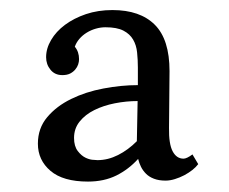

<svg xmlns="http://www.w3.org/2000/svg" viewBox="-20 -736 449 376"><path d="M249.5 -538.1Q227.1 -538.1 204.8 -533.7Q182.6 -529.3 164.8 -520.5Q147 -511.7 136 -498Q125 -484.4 125 -465.8Q125 -449.7 132.3 -440.2Q139.6 -430.7 148.2 -426.8Q156.7 -422.9 164.1 -422.9L170.9 -422.4Q191.4 -422.4 211.2 -432.4Q231 -442.4 248 -459.5ZM70.3 -624Q70.3 -641.1 80.1 -657.7Q89.8 -674.3 107.2 -687.3Q124.5 -700.2 148.2 -708.3Q171.9 -716.3 200.2 -716.3Q254.4 -716.3 283.2 -687.5Q312 -658.7 312 -596.7L311 -485.4Q310.5 -454.1 318.1 -439.7Q325.7 -425.3 339.4 -425.3Q345.7 -425.3 356.9 -433.6L368.2 -414.6Q363.8 -408.7 356.7 -403.1Q349.6 -397.5 340.8 -392.8Q332 -388.2 322.5 -385.3Q313 -382.3 304.2 -382.3Q291 -382.3 281.5 -386Q272 -389.6 265.9 -395.8Q259.8 -401.9 256.1 -409.4Q252.4 -417 250.5 -424.8Q231.9 -404.3 207.8 -392.3Q183.6 -380.4 152.3 -380.4Q103.5 -380.4 78.9 -401.4Q54.2 -422.4 54.2 -454.6Q54.2 -484.9 72.5 -506.6Q90.8 -528.3 119.4 -542.2Q147.9 -556.2 182.6 -562.7Q217.3 -569.3 250 -569.3V-603.5Q250 -618.7 248.5 -633.1Q247.1 -647.5 240.7 -658.4Q234.4 -669.4 221.7 -676Q209 -682.6 186.5 -682.6Q177.2 -682.6 167.7 -679.9Q158.2 -677.2 149.9 -672.1Q141.6 -667 135.5 -659.9Q129.4 -652.8 126.5 -644.5Q134.8 -634.8 134.8 -620.1Q134.8 -615.2 133.1 -609.9Q131.3 -604.5 127.4 -599.9Q123.5 -595.2 117.4 -592Q111.3 -588.9 102.1 -588.9Q87.4 -588.9 78.9 -599.4Q70.3 -609.9 70.3 -624Z"/></svg>

Font: Parastoo FD
Style: FD
Weight: 400
Foundry: Saber Rastikerdar (saber.rastikerdar@gmail.com)
Version: Version 2.0.1